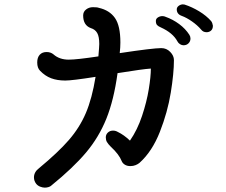

<svg xmlns="http://www.w3.org/2000/svg" viewBox="-20 -817 1040 882"><path d="M779 -541Q779 -481 764.5 -391.5Q750 -302 714.5 -211.5Q679 -121 621 -69Q614 -63 603 -58.5Q592 -54 579 -54Q564 -54 553.5 -60.5Q543 -67 539 -77Q527 -108 489 -143Q476 -156 471 -165Q466 -174 466 -186Q466 -199 475.5 -208Q485 -217 499 -217Q511 -217 521 -211Q550 -197 577 -171Q611 -220 632.5 -284.5Q654 -349 663.5 -407.5Q673 -466 673 -502Q638 -500 520 -481Q503 -357 468.5 -271.5Q434 -186 375 -116Q316 -46 215 36Q211 40 202.5 42.5Q194 45 186 45Q176 45 164.5 40.5Q153 36 146 27Q136 14 136 -2Q136 -27 160 -45Q247 -117 296.5 -174Q346 -231 374.5 -298Q403 -365 419 -464Q311 -447 280 -447Q243 -447 215 -457.5Q187 -468 164 -492Q151 -505 151 -530Q151 -553 162.5 -565.5Q174 -578 194 -578Q213 -578 226 -567Q253 -543 296 -543Q332 -543 432 -558Q436 -604 436 -615Q436 -649 426.5 -665.5Q417 -682 397 -688Q362 -701 362 -746Q362 -763 375.5 -773.5Q389 -784 407 -784Q427 -784 434 -781Q483 -770 508 -734.5Q533 -699 533 -622Q533 -600 530 -573Q683 -596 721 -596Q745 -596 762 -578.5Q779 -561 779 -541ZM904 -681Q887 -701 862 -718.5Q837 -736 815 -744Q792 -752 792 -774Q792 -783 800 -789.5Q808 -796 819 -797Q825 -797 828 -796Q862 -785 895 -765Q928 -745 950 -720Q956 -712 958 -699Q958 -684 949.5 -676.5Q941 -669 929 -669Q913 -669 904 -681ZM795 -627Q774 -666 719 -691Q707 -696 701.5 -702Q696 -708 696 -721Q696 -731 705.5 -737Q715 -743 726 -743Q734 -743 740 -740Q774 -728 803 -706.5Q832 -685 850 -657Q855 -649 855 -640Q855 -627 846 -618Q837 -609 823 -609Q815 -609 807 -614Q799 -619 795 -627Z"/></svg>

Font: Tsukimi Rounded SemiBold
Style: Regular
Weight: 600
Designer: Takashi Funayama
Foundry: Takashi Funayama
Version: Version 1.032; ttfautohint (v1.8.3)